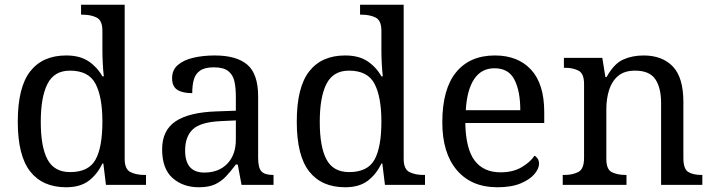

<svg xmlns="http://www.w3.org/2000/svg" viewBox="-20 -780 3011 810"><path d="M259 10Q160 10 107.5 -56.5Q55 -123 55 -267Q55 -412 107.5 -479Q160 -546 259 -546Q317 -546 353.5 -521.5Q390 -497 412 -458H418Q415 -483 413.5 -513.5Q412 -544 412 -568V-650Q412 -694 387.5 -706Q363 -718 330 -718H322V-760H506V-110Q506 -66 530.5 -54Q555 -42 588 -42H596V0H427L416 -90H412Q390 -44 354 -17Q318 10 259 10ZM276 -54Q354 -54 383 -106.5Q412 -159 412 -267Q412 -371 383 -426.5Q354 -482 275 -482Q209 -482 180.5 -426.5Q152 -371 152 -266Q152 -160 180.5 -107Q209 -54 276 -54Z M819 10Q752 10 708 -29Q664 -68 664 -150Q664 -230 720.5 -268Q777 -306 892 -310L975 -313V-373Q975 -409 969 -436.5Q963 -464 943 -480Q923 -496 882 -496Q844 -496 824 -482Q804 -468 797.5 -443.5Q791 -419 791 -387Q749 -387 727.5 -401.5Q706 -416 706 -450Q706 -485 730.5 -506Q755 -527 796 -536.5Q837 -546 886 -546Q978 -546 1023.5 -507Q1069 -468 1069 -373V-114Q1069 -72 1083 -57Q1097 -42 1131 -42H1134V0H999L983 -86H975Q954 -58 934 -36.5Q914 -15 887.5 -2.5Q861 10 819 10ZM842 -52Q903 -52 939 -89.5Q975 -127 975 -191V-272L911 -269Q826 -265 793.5 -234.5Q761 -204 761 -145Q761 -52 842 -52Z M1436 10Q1337 10 1284.5 -56.5Q1232 -123 1232 -267Q1232 -412 1284.5 -479Q1337 -546 1436 -546Q1494 -546 1530.5 -521.5Q1567 -497 1589 -458H1595Q1592 -483 1590.5 -513.5Q1589 -544 1589 -568V-650Q1589 -694 1564.5 -706Q1540 -718 1507 -718H1499V-760H1683V-110Q1683 -66 1707.5 -54Q1732 -42 1765 -42H1773V0H1604L1593 -90H1589Q1567 -44 1531 -17Q1495 10 1436 10ZM1453 -54Q1531 -54 1560 -106.5Q1589 -159 1589 -267Q1589 -371 1560 -426.5Q1531 -482 1452 -482Q1386 -482 1357.5 -426.5Q1329 -371 1329 -266Q1329 -160 1357.5 -107Q1386 -54 1453 -54Z M2078 10Q1969 10 1907.5 -62Q1846 -134 1846 -264Q1846 -404 1904 -475Q1962 -546 2068 -546Q2165 -546 2220.5 -486Q2276 -426 2276 -307V-261H1943Q1945 -152 1982.5 -102.5Q2020 -53 2092 -53Q2144 -53 2180.5 -74.5Q2217 -96 2235 -123Q2242 -120 2248 -111Q2254 -102 2254 -89Q2254 -69 2235 -46Q2216 -23 2177 -6.5Q2138 10 2078 10ZM2175 -315Q2175 -395 2150.5 -443.5Q2126 -492 2066 -492Q2011 -492 1980.5 -446.5Q1950 -401 1945 -315Z M2354 0V-42H2362Q2396 -42 2420 -54.5Q2444 -67 2444 -114V-426Q2444 -470 2420.5 -482Q2397 -494 2364 -494H2359V-536H2521L2534 -455H2539Q2570 -511 2608.5 -528.5Q2647 -546 2695 -546Q2774 -546 2818.5 -499.5Q2863 -453 2863 -350V-114Q2863 -67 2883.5 -54.5Q2904 -42 2938 -42H2943V0H2769V-345Q2769 -410 2744.5 -446Q2720 -482 2659 -482Q2614 -482 2587.5 -459.5Q2561 -437 2549.5 -400Q2538 -363 2538 -320V-109Q2538 -65 2561.5 -53.5Q2585 -42 2618 -42H2623V0Z"/></svg>

Font: Noto Serif Grantha
Style: Regular
Weight: 400
Designer: Monotype Design Team
Foundry: Monotype Imaging Inc.
Version: Version 2.004; ttfautohint (v1.8.4.7-5d5b)